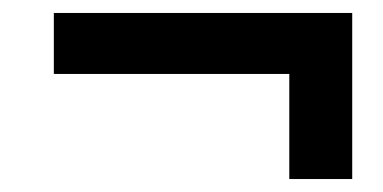

<svg xmlns="http://www.w3.org/2000/svg" viewBox="-20 -422 590 296"><path d="M63 -308H426V-146H523V-402H63Z"/></svg>

Font: Source Serif Pro Black
Style: Italic
Weight: 900
Italic angle: -12°
Designer: Frank Grießhammer
Foundry: Adobe Systems Incorporated
Version: Version 3.001;hotconv 1.0.111;makeotfexe 2.5.65597